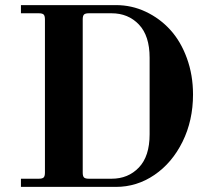

<svg xmlns="http://www.w3.org/2000/svg" viewBox="-20 -732 826 752"><path d="M304 -56Q304 -42 309 -37Q314 -32 328 -32H417Q482 -32 524 -76Q566 -120 566 -206V-506Q566 -592 524 -636Q482 -680 417 -680H328Q314 -680 309 -675Q304 -670 304 -656ZM62 0V-32H132Q146 -32 151 -37Q156 -42 156 -56V-656Q156 -670 151 -675Q146 -680 132 -680H62V-712H434Q496 -712 551 -686Q606 -660 647 -615Q688 -570 712 -504Q736 -438 736 -362Q736 -260 695 -177Q654 -94 585 -47Q516 0 434 0Z"/></svg>

Font: Old Standard TT
Style: Bold
Weight: 700
Designer: Alexey Kryukov <alexios@thessalonica.org.ru>
Version: Version 2.2